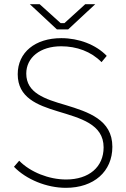

<svg xmlns="http://www.w3.org/2000/svg" viewBox="-20 -892 605 921"><path d="M253 -751H307L437 -872H389L289 -781H271L170 -872H123ZM296 9C430 9 519 -69 519 -188C519 -318 403 -355 295 -388C195 -417 106 -446 106 -539C106 -616 173 -670 273 -670C348 -670 417 -645 467 -594L492 -624C440 -678 358 -709 274 -709C149 -709 65 -641 65 -536C65 -424 158 -388 257 -358C365 -325 477 -297 477 -185C477 -91 407 -31 297 -31C215 -31 126 -66 72 -121L47 -92C106 -31 204 9 296 9Z"/></svg>

Font: Fixel Text ExtraLight
Style: Regular
Weight: 200
Width: 4
Designer: AlfaBravo + MacPaw
Foundry: Kyrylo Tkachov, Marchela Mozhyna, Serhii Makarenko, Maria Weinstein, Zakhar Kryvoshyya
Version: Version 1.211